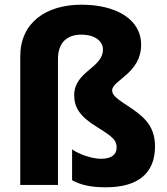

<svg xmlns="http://www.w3.org/2000/svg" viewBox="-20 -785 708 815"><path d="M579 -595C579 -704 472 -765 326 -765C174 -765 66 -688 66 -546V0H226V-534C226 -603 263 -638 326 -638C381 -638 417 -611 417 -575C417 -496 295 -482 295 -381C295 -331 316 -292 393 -245C463 -202 475 -188 475 -158C475 -127 450 -111 409 -111C371 -111 317 -129 286 -151V-20C326 2 370 10 430 10C566 10 638 -50 638 -163C638 -239 603 -281 541 -323C481 -363 456 -378 456 -401C456 -445 579 -473 579 -595Z"/></svg>

Font: Noto Sans Gujarati UI SemiCondensed ExtraBold
Style: Regular
Weight: 800
Width: 4
Designer: Jelle Bosma - Monotype Design Team, Universal Thirst
Foundry: Monotype Imaging Inc.
Version: Version 2.106